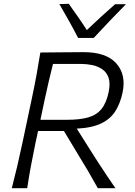

<svg xmlns="http://www.w3.org/2000/svg" viewBox="-20 -989 708 1009"><path d="M42 0Q57.5 -60 70.5 -115.2Q83.5 -170.5 97.5 -236.5L147.5 -472.5Q162 -540.5 172.2 -596.8Q182.5 -653 192 -713Q238 -713 291.2 -714Q344.5 -715 419 -715Q538.5 -715 591.2 -655.8Q644 -596.5 624 -502Q612 -446 586.5 -405.2Q561 -364.5 512.5 -340.8Q464 -317 383.5 -313L452.5 -203.5Q473 -170.5 496.8 -134Q520.5 -97.5 544 -62.5Q567.5 -27.5 586.5 0H494Q468.5 -46.5 443.5 -89Q418.5 -131.5 392.5 -173.5L316 -300.5H180L166 -235.5Q152.5 -170.5 142.2 -115.2Q132 -60 123 0ZM407 -653H258.5Q247 -607.5 236.5 -562.8Q226 -518 215 -466.5L192.5 -359.5H332.5Q400.5 -359.5 444.2 -372.2Q488 -385 513.5 -416.5Q539 -448 551 -505Q560.5 -551.5 550.5 -580.5Q540.5 -609.5 517.2 -625.2Q494 -641 464.8 -647Q435.5 -653 407 -653ZM390.5 -789.5Q368.5 -832.5 343.2 -877.8Q318 -923 292 -967.5L341.5 -969Q366 -934.5 390 -900.2Q414 -866 436.5 -831Q472.5 -865.5 509.2 -899.2Q546 -933 585 -967H642Q598 -922.5 556 -878.5Q514 -834.5 472.5 -789.5Z"/></svg>

Font: Commissioner Flair Light
Style: Italic
Weight: 300
Italic angle: -12°
Designer: Kostas Bartsokas
Foundry: Kostas Bartsokas
Version: Version 1.000; ttfautohint (v1.8.3)